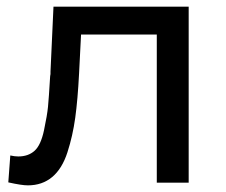

<svg xmlns="http://www.w3.org/2000/svg" viewBox="-20 -550 681 578"><path d="M132 -334 141 -530H548V0H452V-446H224L218 -328Q214 -250 206.5 -195.5Q199 -141 183 -91.5Q167 -42 137 -17Q107 8 64 8Q45 8 5 -1L11 -82Q24 -79 35 -79Q65 -79 84 -96Q103 -113 112.5 -158Q122 -203 124.5 -228.5Q127 -254 131 -321Q131 -323 131.5 -324Q132 -325 132 -327Q132 -329 132 -330.5Q132 -332 132 -334Z"/></svg>

Font: false
Style: Regular
Weight: 500
Designer: Julieta Ulanovsky
Foundry: Julieta Ulanovsky
Version: Version 7.222;hotconv 1.0.109;makeotfexe 2.5.65596